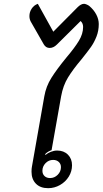

<svg xmlns="http://www.w3.org/2000/svg" viewBox="-20 -976 537 1005"><path d="M145 -77Q145 -94 147 -103L212 -472Q221 -524 249 -568.5Q277 -613 326 -673Q371 -726 393 -762.5Q415 -799 415 -835Q415 -854 402 -866L278 -743Q260 -725 240 -725Q220 -725 209 -744L141 -863Q134 -876 134 -892Q134 -913 146 -931Q158 -949 178 -956L259 -810L386 -938Q404 -956 420 -956Q425 -956 433.5 -952.5Q442 -949 447 -945Q471 -925 484 -900Q497 -875 497 -850Q497 -815 485 -784.5Q473 -754 456 -730Q439 -706 407 -666Q362 -613 336 -570.5Q310 -528 300 -472L250 -190Q231 -184 216 -169L218 -165Q230 -175 246.5 -181.5Q263 -188 279 -188Q314 -188 335.5 -166.5Q357 -145 357 -111Q357 -79 340 -51.5Q323 -24 294 -7.5Q265 9 232 9Q191 9 168 -14.5Q145 -38 145 -77ZM299 -101Q299 -118 287.5 -128.5Q276 -139 258 -139Q235 -139 218.5 -122Q202 -105 202 -82Q202 -65 213 -54.5Q224 -44 242 -44Q265 -44 282 -61Q299 -78 299 -101Z"/></svg>

Font: K2D
Style: Italic
Weight: 400
Italic angle: -10°
Designer: Katatrad Aksorn Co.,Ltd.
Foundry: Cadson Demak Co.,Ltd.
Version: Version 1.000; ttfautohint (v1.6)